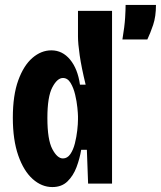

<svg xmlns="http://www.w3.org/2000/svg" viewBox="-20 -744 652 778"><path d="M192 14Q149 14 112.5 -18.5Q76 -51 54 -114Q32 -177 32 -267Q32 -358 54 -418.5Q76 -479 111.5 -509.5Q147 -540 188 -540Q233 -540 264 -502.5Q295 -465 304 -401H327Q310 -471 303 -519.5Q296 -568 296 -596V-700H434V0H337L332 -137H309Q303 -101 290 -66.5Q277 -32 253.5 -9Q230 14 192 14ZM235 -102Q253 -102 265 -119.5Q277 -137 283.5 -163Q290 -189 293 -215.5Q296 -242 296 -260V-273Q296 -283 293.5 -308Q291 -333 284.5 -360.5Q278 -388 266 -408Q254 -428 235 -428Q212 -428 192 -390Q172 -352 172 -266Q172 -178 192 -140Q212 -102 235 -102ZM476 -584Q485 -638 487 -672Q489 -706 489 -724H612Q612 -677 600.5 -643Q589 -609 577 -584Z"/></svg>

Font: Bricolage Grotesque 12pt Condensed Bricolage Grotesque 10pt Condensed Regular
Style: Bold
Weight: 700
Width: 3
Designer: Mathieu Triay
Foundry: Atelier Triay
Version: Version 1.001; ttfautohint (v1.8.4.7-5d5b);gftools[0.9.33.de